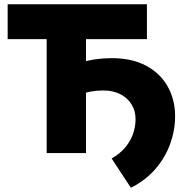

<svg xmlns="http://www.w3.org/2000/svg" viewBox="-20 -720 869 903"><path d="M199.5 0V-536H16V-700H671V-536H384.5V0ZM595.5 163 505 25.5Q543 4 568 -25.5Q593 -55 605.2 -89.2Q617.5 -123.5 617.5 -159.5Q617.5 -198.5 598.8 -229Q580 -259.5 545.8 -277Q511.5 -294.5 466 -294.5Q434 -294.5 407 -289.5Q380 -284.5 349.5 -274L347.5 -422.5Q389 -435.5 428.5 -441Q468 -446.5 505.5 -446.5Q601 -446.5 667.5 -410.8Q734 -375 768.8 -313Q803.5 -251 803.5 -173.5Q803.5 -108.5 780.8 -44.5Q758 19.5 711.8 73.8Q665.5 128 595.5 163Z"/></svg>

Font: Geologica Roman ExtraBold
Style: Regular
Weight: 800
Designer: Sindre Bremnes, Frode Helland
Foundry: Monokrom Skriftforlag AS
Version: Version 1.010;gftools[0.9.28]